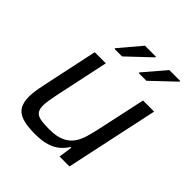

<svg xmlns="http://www.w3.org/2000/svg" viewBox="-197 -851 993 993"><g transform="rotate(45 299.5 -354.5)"><path d="M215.3 8Q153.9 8 119.3 -4.1Q84.7 -16.3 70.5 -41.9Q56.3 -67.6 56.3 -106.8Q56.3 -126.2 59.9 -150.6Q63.4 -175 69.4 -202.5L134.7 -510H215.9L153.2 -215.1Q147.8 -187.7 144 -165.1Q140.2 -142.4 140.2 -127Q140.2 -98.9 151 -84.8Q161.8 -70.8 185.9 -66.1Q209.9 -61.5 249.7 -61.5Q302.1 -61.5 334.2 -75.8Q366.4 -90.2 384.8 -115.6Q403.2 -141 413.1 -175.1Q423 -209.2 431.5 -248.2L487.9 -510H569.1L460.1 0H387.5L398.4 -74.8H392.8Q378.1 -50.8 355.8 -32Q333.4 -13.2 299.7 -2.6Q265.9 8 215.3 8ZM372 -594.6V-599.6L472.9 -717.5H552.6V-712.5L428.3 -594.6ZM194.9 -594.6V-599.6L294.7 -717.5H374.9V-712.5L250.1 -594.6Z"/></g></svg>

Font: Saira Thin
Style: Italic
Weight: 100
Italic angle: -12°
Designer: Hector Gatti with collaboration of the Omnibus-Type team
Foundry: Omnibus-Type
Version: Version 1.101